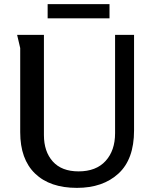

<svg xmlns="http://www.w3.org/2000/svg" viewBox="-20 -899 747 931"><path d="M193 -730V-244Q193 -164 236 -116Q279 -68 361 -68Q446 -68 492 -118.5Q538 -169 538 -253V-730H630V-266Q630 -127 554.5 -57.5Q479 12 353 12Q222 12 150 -57.5Q78 -127 78 -258V-666L63 -730ZM211 -879H511V-810H211Z"/></svg>

Font: Rosario SemiBold
Style: Regular
Weight: 600
Designer: Hector Gatti
Foundry: Omnibus Type
Version: Version 1.101; ttfautohint (v1.8.1.43-b0c9)